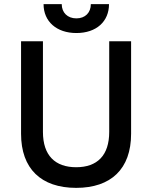

<svg xmlns="http://www.w3.org/2000/svg" viewBox="-20 -900 737 930"><path d="M191 -880C191 -796 254 -740 350 -740C447 -740 508 -796 508 -880H420C420 -839 393 -811 350 -811C307 -811 279 -839 279 -880ZM349 10C517 10 615 -81 615 -252V-700H509V-261C509 -147 451 -90 349 -90C247 -90 188 -147 188 -261V-700H82V-252C82 -83 179 10 349 10Z"/></svg>

Font: Fixel Text Medium
Style: Regular
Weight: 500
Width: 4
Designer: AlfaBravo + MacPaw
Foundry: Kyrylo Tkachov, Marchela Mozhyna, Serhii Makarenko, Maria Weinstein, Zakhar Kryvoshyya
Version: Version 1.211